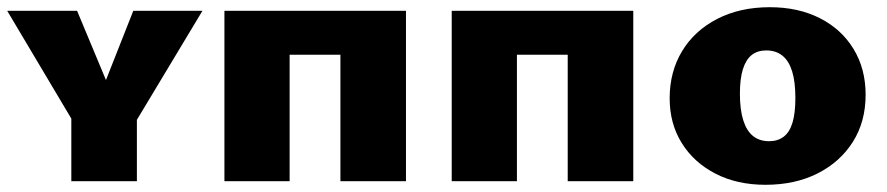

<svg xmlns="http://www.w3.org/2000/svg" viewBox="-23 -503 2461 533"><path d="M179 -167 -3 -473H191L284 -250H259L347 -473H539L355 -167ZM175 0V-219H357V0Z M922 0V-473H1104V0ZM600 0V-473H781V0ZM672 -351V-473H1029V-351Z M1553 0V-473H1735V0ZM1231 0V-473H1412V0ZM1303 -351V-473H1660V-351Z M2102 10Q2023 10 1963 -21Q1903 -52 1869.5 -106Q1836 -160 1836 -230Q1836 -304 1870.5 -361Q1905 -418 1968 -450.5Q2031 -483 2114 -483Q2193 -483 2253 -452.5Q2313 -422 2346.5 -367Q2380 -312 2380 -240Q2380 -165 2344.5 -109Q2309 -53 2246.5 -21.5Q2184 10 2102 10ZM2112 -111Q2136 -111 2152.5 -123.5Q2169 -136 2177 -162.5Q2185 -189 2185 -231Q2185 -276 2176 -305Q2167 -334 2149 -348.5Q2131 -363 2104 -363Q2080 -363 2064 -350.5Q2048 -338 2039.5 -311.5Q2031 -285 2031 -243Q2031 -198 2040.5 -168.5Q2050 -139 2068 -125Q2086 -111 2112 -111Z"/></svg>

Font: Ysabeau SC Black
Style: Regular
Weight: 900
Designer: Christian Thalmann (Catharsis Fonts)
Version: Version 2.001;gftools[0.9.30]; featfreeze: smcp